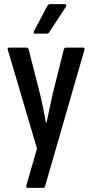

<svg xmlns="http://www.w3.org/2000/svg" viewBox="-20 -719 443 924"><path d="M113 185Q108 185 106.5 181.5Q105 178 107 173L158 -4L18 -478Q13 -490 25 -490H107Q115 -490 118 -481L173 -265Q181 -232 188 -196.5Q195 -161 201 -129H204Q211 -161 218.5 -197Q226 -233 233 -265L287 -481Q290 -490 298 -490H379Q390 -490 386 -478L197 177Q196 185 187 185ZM149 -557Q139 -557 143 -568L208 -691Q213 -699 221 -699H292Q297 -699 298.5 -695.5Q300 -692 297 -686L217 -564Q214 -557 203 -557Z"/></svg>

Font: Sofia Sans Condensed SemiBold
Style: Regular
Weight: 600
Designer: Botio Nikoltchev, Ani Petrova
Foundry: lettersoup
Version: Version 4.101